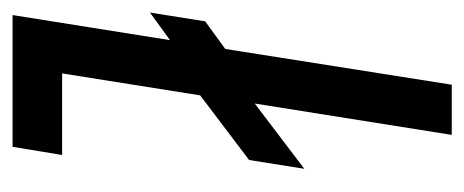

<svg xmlns="http://www.w3.org/2000/svg" viewBox="-237 -503 740 306"><g transform="rotate(90 133.0 -350.0)"><path d="M4 0 44 -251 0 -219 14 -307 58 -339 115 -700H195L145 -386L249 -465L235 -377L132 -299L97 -79H227L214 0Z"/></g></svg>

Font: Georama Extra Condensed Medium
Style: Italic
Weight: 500
Width: 2
Italic angle: -9°
Designer: Jean-Baptiste Levee
Foundry: Production Type
Version: Version 1.000